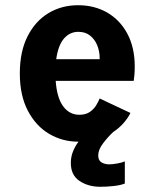

<svg xmlns="http://www.w3.org/2000/svg" viewBox="-20 -532 590 736"><path d="M278.5 11Q219 11 168.2 -19Q117.5 -49 86.8 -107.5Q56 -166 56 -250.5Q56 -334 85.5 -392.5Q115 -451 165.5 -481.5Q216 -512 279.5 -512Q342 -512 391 -483.8Q440 -455.5 468.2 -402.8Q496.5 -350 496.5 -277Q496.5 -258 495.2 -244.2Q494 -230.5 492.5 -222H193.5Q198 -157.5 222 -124.8Q246 -92 284 -92Q309 -92 324.8 -103.2Q340.5 -114.5 349.2 -129.2Q358 -144 362 -154.5L480 -99Q471 -80.5 454.5 -61.2Q438 -42 414 -26Q393.5 -7 375 17.5Q356.5 42 356.5 64Q356.5 83 369.2 90.5Q382 98 398.5 98Q411.5 98 430.5 94.5Q449.5 91 458.5 86.5V171.5Q443 178 416.2 181Q389.5 184 364.5 184Q318.5 184 285 161.8Q251.5 139.5 251.5 92.5Q251.5 69 260 48.2Q268.5 27.5 281 11ZM280.5 -410Q247.5 -410 225.2 -384.2Q203 -358.5 195.5 -305H362V-310.5Q362 -334.5 353 -357.5Q344 -380.5 325.8 -395.2Q307.5 -410 280.5 -410Z"/></svg>

Font: Trispace SemiCondensed SemiBold
Style: Regular
Weight: 600
Width: 4
Designer: Tyler Finck
Foundry: Etcetera Type Company
Version: Version 1.210; ttfautohint (v1.8.3)